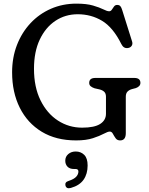

<svg xmlns="http://www.w3.org/2000/svg" viewBox="-20 -736 802 1031"><path d="M655.5 -21Q655.5 18 625 18Q609 18 600.8 6.2Q592.5 -5.5 586.2 -17.5Q580 -29.5 569.5 -29.5Q559 -29.5 537.2 -17.8Q515.5 -6 479 6Q442.5 18 388.5 18Q281 18 204.2 -28.5Q127.5 -75 86.2 -157.5Q45 -240 45 -347.5Q45 -427 71 -494.2Q97 -561.5 143.8 -611.5Q190.5 -661.5 253.5 -689Q316.5 -716.5 390.5 -716.5Q445 -716.5 479.8 -706.2Q514.5 -696 534.8 -685.8Q555 -675.5 566 -675.5Q575 -675.5 580.5 -684Q586 -692.5 592.2 -701Q598.5 -709.5 609 -709.5Q620.5 -709.5 626.2 -703Q632 -696.5 636.5 -681L689.5 -512.5Q693.5 -499 686.5 -489.2Q679.5 -479.5 666 -478Q643.5 -475 631.5 -499.5Q587 -589 528.2 -624.2Q469.5 -659.5 397.5 -659.5Q330.5 -659.5 277.5 -624.2Q224.5 -589 193.5 -523.5Q162.5 -458 162.5 -366.5Q162.5 -268.5 197.5 -197.5Q232.5 -126.5 291.2 -88.5Q350 -50.5 421 -50.5Q487 -50.5 518 -70.5Q549 -90.5 549 -125V-216.5Q549 -234 539.8 -243Q530.5 -252 514 -256L487.5 -262Q474.5 -266.5 466.8 -273Q459 -279.5 459 -291Q459 -317.5 492 -317.5H701Q734 -317.5 734 -291Q734 -272 709.5 -263L690.5 -258Q674.5 -254 665 -244.5Q655.5 -235 655.5 -216.5ZM377.5 171.5Q354.5 171.5 342.5 159Q330.5 146.5 330.5 127Q330.5 105 346.8 91.2Q363 77.5 386.5 77.5Q414 77.5 432.2 95.5Q450.5 113.5 450.5 152.5Q450.5 198 428.8 229Q407 260 361 273Q337 280 331.5 260.5Q327 242 348.5 235.5Q377.5 226 389.2 213Q401 200 401 185Q401 171.5 386 171.5Z"/></svg>

Font: Fraunces 9pt S100
Style: Regular
Weight: 400
Version: Version 1.000; ttfautohint (v1.8.3)